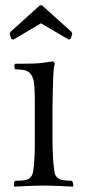

<svg xmlns="http://www.w3.org/2000/svg" viewBox="-20 -693 316 717"><path d="M252 4Q245 4 231 3Q217 2 201 1.5Q185 1 171 0.5Q157 0 150 0H136Q129 0 114.5 0.5Q100 1 84.5 1.5Q69 2 54.5 3Q40 4 33 4L32 0L33 -14L37 -18Q53 -18 68.5 -19.5Q84 -21 92 -29Q100 -36 102.5 -47Q105 -58 107 -78Q108 -94 109 -110.5Q110 -127 110 -163V-286Q110 -307 110 -321.5Q110 -336 109.5 -347Q109 -358 108.5 -367Q108 -376 107 -386Q105 -397 101 -405.5Q97 -414 94 -417Q84 -429 69 -431.5Q54 -434 38 -434L34 -438V-452L38 -455H56Q73 -455 99 -455.5Q125 -456 144 -459L179 -464L185 -455Q183 -451 181.5 -441Q180 -431 179.5 -419.5Q179 -408 178.5 -397Q178 -386 178 -380Q178 -372 177.5 -364.5Q177 -357 177 -347Q177 -337 176.5 -323Q176 -309 176 -287V-175Q176 -153 176.5 -139Q177 -125 177.5 -115Q178 -105 178.5 -96.5Q179 -88 180 -78Q182 -57 184.5 -46.5Q187 -36 195 -29Q203 -22 217.5 -20Q232 -18 247 -18L252 -13L254 0ZM137 -673 247 -574 250 -567 244 -548 237 -545 133 -606 30 -545 22 -548 16 -567 19 -574 129 -673Z"/></svg>

Font: Quattrocento
Style: Regular
Weight: 400
Designer: Pablo Impallari
Foundry: Pablo Impallari, Igino Marini, Branda Gallo
Version: Version 2.000